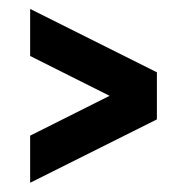

<svg xmlns="http://www.w3.org/2000/svg" viewBox="-20 -447 415 426"><path d="M46.9 -427.2 328.1 -286.6V-182.1L46.9 -41.5V-146L223.1 -234.4L46.9 -322.8Z"/></svg>

Font: Lambda
Style: Regular
Weight: 400
Designer: GGBotNet
Version: 0.22